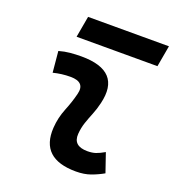

<svg xmlns="http://www.w3.org/2000/svg" viewBox="-133 -824 851 937"><g transform="rotate(20 293.0 -355.5)"><path d="M471.7 -129.4 505.4 -31.2Q475.6 -14.2 442.4 -2.2Q409.2 9.8 366.2 9.8Q180.7 9.8 190.9 -153.3Q194.3 -206.5 214.4 -255.9Q234.4 -305.2 245.1 -349.1Q262.2 -415.5 184.6 -415.5Q138.2 -415.5 95.2 -404.3L85 -513.7Q113.8 -522 142.6 -524.7Q171.4 -527.3 200.2 -527.3Q411.6 -527.3 367.2 -345.2Q359.4 -312 347.7 -283.4Q335.9 -254.9 326.4 -226.8Q316.9 -198.7 314.5 -166.5Q310.1 -102.5 385.3 -102.5Q409.7 -102.5 428 -108.6Q446.3 -114.7 471.7 -129.4ZM145 -609.4 164.6 -719.7H584.5L564.9 -609.4Z"/></g></svg>

Font: Cascadia Code PL SemiBold
Style: Italic
Weight: 600
Italic angle: -10°
Monospace: yes
Designer: Aaron Bell
Foundry: Saja Typeworks
Version: Version 2404.023; ttfautohint (v1.8.4)